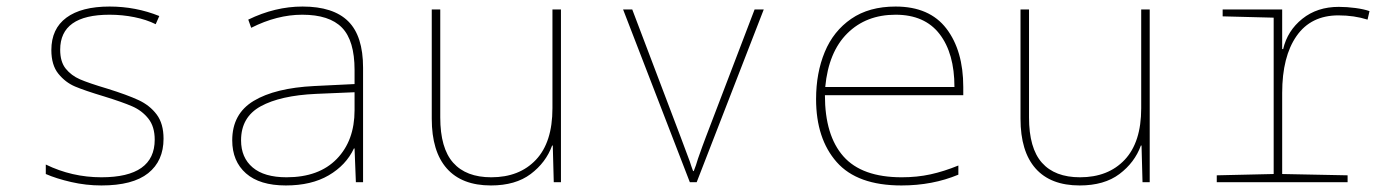

<svg xmlns="http://www.w3.org/2000/svg" viewBox="-20 -557 4240 587"><path d="M120 -25V-54Q200 -15 290 -15Q453 -15 453 -130Q453 -170 433.5 -194.5Q414 -219 384 -232Q354 -245 299 -262Q239 -280 209.5 -292.5Q180 -305 158.5 -331.5Q137 -358 137 -404Q137 -469 183 -503Q229 -537 315 -537Q395 -537 467 -508L456 -483Q428 -497 391 -504.5Q354 -512 315 -512Q164 -512 164 -405Q164 -368 181 -347Q198 -326 224.5 -314.5Q251 -303 308 -286Q369 -267 403.5 -251Q438 -235 459 -207Q480 -179 480 -133Q480 -65 433 -27.5Q386 10 290 10Q243 10 197.5 -0.5Q152 -11 120 -25Z M690 -128Q690 -209 755.5 -248.5Q821 -288 941 -294L1064 -300V-343Q1064 -433 1025.5 -472.5Q987 -512 904 -512Q827 -512 748 -472L739 -497Q821 -537 905 -537Q999 -537 1044.5 -492Q1090 -447 1090 -350V0H1068L1064 -103H1062Q1038 -52 985 -21Q932 10 854 10Q774 10 732 -27Q690 -64 690 -128ZM1064 -220V-275L946 -270Q837 -265 777 -232Q717 -199 717 -128Q717 -75 752.5 -45Q788 -15 856 -15Q955 -15 1009.5 -71Q1064 -127 1064 -220Z M1300 -194V-528H1326V-198Q1326 -104 1365.5 -59.5Q1405 -15 1482 -15Q1568 -15 1618.5 -68.5Q1669 -122 1669 -226V-528H1695V0H1673L1670 -112H1668Q1649 -60 1602.5 -25Q1556 10 1481 10Q1392 10 1346 -42Q1300 -94 1300 -194Z M1885 -528H1913L2061 -138L2089 -63Q2094 -47 2099 -34H2101Q2108 -51 2114 -72Q2128 -112 2138 -138L2287 -528H2315L2110 0H2089Z M2475 -254Q2475 -334 2501.5 -398Q2528 -462 2582.5 -499.5Q2637 -537 2718 -537Q2822 -537 2873.5 -469.5Q2925 -402 2925 -291V-266H2502Q2502 -143 2558.5 -79Q2615 -15 2737 -15Q2784 -15 2825 -24Q2866 -33 2910 -51V-23Q2831 10 2736 10Q2601 10 2538 -61.5Q2475 -133 2475 -254ZM2898 -291Q2898 -394 2852.5 -453Q2807 -512 2718 -512Q2628 -512 2570.5 -455Q2513 -398 2503 -291Z M3100 -194V-528H3126V-198Q3126 -104 3165.5 -59.5Q3205 -15 3282 -15Q3368 -15 3418.5 -68.5Q3469 -122 3469 -226V-528H3495V0H3473L3470 -112H3468Q3449 -60 3402.5 -25Q3356 10 3281 10Q3192 10 3146 -42Q3100 -94 3100 -194Z M3700 -21 3874 -25V-503L3718 -507V-528H3900V-407H3903Q3916 -463 3961.5 -499.5Q4007 -536 4073 -536Q4098 -536 4124 -532.5Q4150 -529 4167 -523L4161 -497Q4120 -510 4072 -510Q3988 -510 3944 -447Q3900 -384 3900 -273V-25L4100 -21V0H3700Z"/></svg>

Font: Noto Sans Mono UI Thin
Style: Regular
Weight: 250
Monospace: yes
Designer: Monotype Design team
Foundry: Monotype Imaging Inc.
Version: Version 1.000